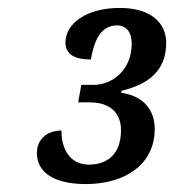

<svg xmlns="http://www.w3.org/2000/svg" viewBox="-20 -844 439 484"><path d="M196 -380C295 -380 370 -429 370 -519C370 -571 337 -603 286 -610V-615C352 -631 399 -664 399 -736C399 -784 363 -824 282 -824C197 -824 145 -784 145 -737C145 -706 170 -694 209 -694C217 -740 233 -780 275 -780C299 -780 312 -762 312 -734C312 -669 265 -630 215 -630H185L177 -586H206C261 -586 285 -556 285 -516C285 -453 248 -429 204 -429C152 -429 134 -476 135 -515C100 -515 73 -494 73 -458C73 -411 114 -380 196 -380Z"/></svg>

Font: Noto Serif Condensed SemiBold
Style: Italic
Weight: 600
Width: 3
Italic angle: -12°
Designer: Monotype Design Team
Foundry: Monotype Imaging Inc.
Version: Version 2.014